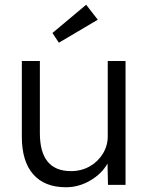

<svg xmlns="http://www.w3.org/2000/svg" viewBox="-20 -779 622 809"><path d="M258 10Q168 10 120 -44.5Q72 -99 72 -203V-522H148V-218Q148 -58 279 -58Q323 -58 358 -78Q393 -98 413.5 -131.5Q434 -165 434 -205V-522H509V0H435L433 -90Q409 -47 360.5 -18.5Q312 10 258 10ZM228 -599 201 -640 343 -759 392 -696Z"/></svg>

Font: Lexend Deca Light
Style: Regular
Weight: 300
Designer: Bonnie Shaver-Troup, Thomas Jockin
Foundry: Lexend
Version: Version 1.008; ttfautohint (v1.8.4.7-5d5b)